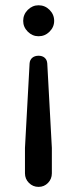

<svg xmlns="http://www.w3.org/2000/svg" viewBox="-20 -523 293 732"><path d="M68.4 -443.4Q68.4 -467.8 85.9 -485.4Q103.5 -502.9 127 -502.9Q151.4 -502.9 168.9 -485.4Q186.5 -467.8 186.5 -443.4Q186.5 -419.9 168.9 -402.3Q151.4 -384.8 127 -384.8Q103.5 -384.8 85.9 -402.3Q68.4 -419.9 68.4 -443.4ZM75.2 137.7V41L92.8 -281.2Q93.8 -294.9 103 -302.7Q112.3 -310.5 127 -310.5Q141.6 -310.5 150.4 -302.7Q159.2 -294.9 160.2 -281.2L177.7 41V137.7Q177.7 159.2 163.1 174.3Q148.4 189.5 127 189.5Q105.5 189.5 90.3 174.3Q75.2 159.2 75.2 137.7Z"/></svg>

Font: jf-openhuninn-1.1
Style: Regular
Weight: 400
Designer: [Kosugi Maru]
      Designed by Motoya company      

      [Varela Round]
      Joe Prince(Latin component); Avraham Co
Foundry: justfont CO.,LTD.
Version: 1.1